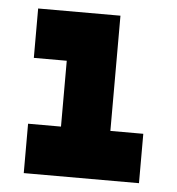

<svg xmlns="http://www.w3.org/2000/svg" viewBox="-43 -540 535 581"><g transform="rotate(5 225.0 -250.0)"><path d="M50 0H400V-150H300V-500H50V-350H150V-150H50Z"/></g></svg>

Font: LS-VG5000 Bold
Style: Regular
Weight: 400
Designer: Justin Bihan, 2021
Foundry: Justin Bihan, 2021
Version: Version 1.000;Glyphs 3.1.2 (3151)